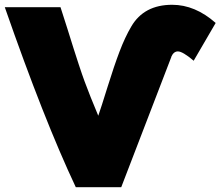

<svg xmlns="http://www.w3.org/2000/svg" viewBox="-52 -753 922 803"><path d="M665 -516 455 30H265Q132 -252 -32 -723H201Q211 -693 230 -632.5Q249 -572 256 -549.5Q263 -527 277.5 -483Q292 -439 302 -412Q312 -385 327 -347Q342 -309 359 -269Q370 -300 397.5 -388.5Q425 -477 448 -537.5Q471 -598 497 -642Q550 -733 668 -733Q764 -733 850 -657L758 -499Q712 -538 692 -538Q674 -538 664 -515Z"/></svg>

Font: Repo
Style: ExtraBlack
Weight: 1000
Designer: Stefan Peev
Foundry: Context Ltd
Version: Version 001.000